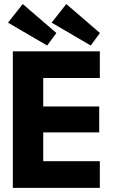

<svg xmlns="http://www.w3.org/2000/svg" viewBox="-20 -908 574 928"><path d="M418.5 -688 229.5 -798.5 300.5 -888.5 463 -748.5ZM208 -688 18.5 -798.5 90 -888.5 252.5 -748.5ZM42 -660H462.5V-531H189V-393.5H459.5V-268H189V-129H462.5V0H42Z"/></svg>

Font: League Spartan
Style: Bold
Weight: 700
Foundry: The League of Moveable Type
Version: Version 2.002